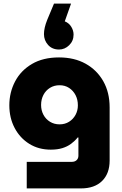

<svg xmlns="http://www.w3.org/2000/svg" viewBox="-20 -847 678 1070"><path d="M376 -827 341 -728Q364 -719 377 -698Q390 -677 390 -654Q390 -619 365.5 -595Q341 -571 309 -571Q271 -571 248 -596.5Q225 -622 225 -657Q225 -691 243 -736L281 -827ZM129 203V55H380Q397 55 407 45.5Q417 36 417 21V-81H413Q397 -61 376 -45.5Q355 -30 327.5 -21.5Q300 -13 263 -13Q195 -13 143 -45.5Q91 -78 61.5 -134Q32 -190 32 -260Q32 -332 64 -393Q96 -454 158 -490.5Q220 -527 309 -527Q394 -527 457 -492Q520 -457 555.5 -394.5Q591 -332 591 -248V48Q591 120 549 161.5Q507 203 431 203ZM312 -154Q342 -154 365 -168.5Q388 -183 401 -207Q414 -231 414 -260Q414 -292 401 -317Q388 -342 365 -357Q342 -372 312 -372Q282 -372 258.5 -357.5Q235 -343 222 -318Q209 -293 209 -262Q209 -232 222 -207.5Q235 -183 258.5 -168.5Q282 -154 312 -154Z"/></svg>

Font: MuseoModerno Thin ExtraBold
Style: Regular
Weight: 800
Version: Version 1.002